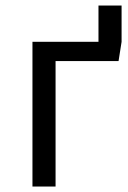

<svg xmlns="http://www.w3.org/2000/svg" viewBox="-20 -678 466 698"><path d="M422 -658V-526L411 -456H182V0H98V-526H338V-658Z"/></svg>

Font: FiraSans
Style: Regular
Weight: 350
Designer: Carrois Corporate & Edenspiekermann AG
Foundry: Carrois Corporate GbR & Edenspiekermann AG
Version: Version 3.106;PS 003.106;hotconv 1.0.70;makeotf.lib2.5.58329